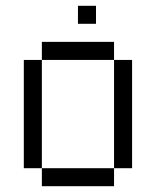

<svg xmlns="http://www.w3.org/2000/svg" viewBox="-20 -645 540 665"><path d="M312.5 -562.5V-625H250V-562.5ZM125 -62.5V0H375V-62.5ZM125 -62.5Q125 -62.5 125 -437.5H62.5Q62.5 -437.5 62.5 -62.5ZM375 -62.5H437.5Q437.5 -62.5 437.5 -437.5H375Q375 -437.5 375 -62.5ZM125 -437.5H375V-500H125Z"/></svg>

Font: Unifont
Style: Regular
Weight: 500
Version: Version 15.1.04